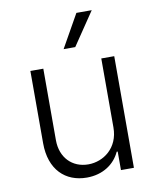

<svg xmlns="http://www.w3.org/2000/svg" viewBox="-87 -849 752 924"><g transform="rotate(-10 288.5 -387.5)"><path d="M430 -208.5C430 -108.3 354.8 -54.3 280.9 -54.3C202.1 -54.3 146.7 -110.8 146.7 -196V-545.5H83.5V-192.1C83.5 -62.9 158 7.1 262.8 7.1C342.7 7.1 399.5 -34.4 425.1 -90.6H430V0H493.3V-545.5H430ZM259.2 -621.1H316.1L425.1 -782.3H350.1Z"/></g></svg>

Font: Karasuma Gothic
Style: Light
Weight: 300
Designer: Rasmus Andersson / Ryoko Nishizuka
Foundry: rsms
Version: Version 1.00